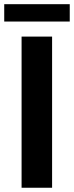

<svg xmlns="http://www.w3.org/2000/svg" viewBox="-38 -883 348 903"><path d="M207 0H63.5V-710.9H207ZM290 -781.7H-18.1V-863.3H290Z"/></svg>

Font: RobotoCondensed-Bold
Style: Bold
Weight: 700
Designer: Google
Version: Version 2.001240; 2014